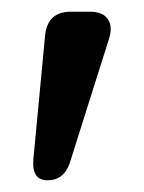

<svg xmlns="http://www.w3.org/2000/svg" viewBox="-20 -720 246 328"><path d="M57 -659Q61 -700 101 -700H133Q156 -700 164.5 -687Q173 -674 166 -653L99 -441Q89 -412 61 -412Q34 -412 37 -448Z"/></svg>

Font: Quicksand Light SemiBold
Style: Regular
Weight: 600
Version: Version 3.006